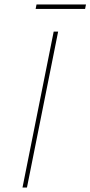

<svg xmlns="http://www.w3.org/2000/svg" viewBox="-20 -842 406 862"><path d="M81 0 221 -700H241L101 0ZM140 -802 144 -822H366L362 -802Z"/></svg>

Font: Montserrat Thin Thin
Style: Italic
Weight: 250
Italic angle: -11.3°
Version: Version 9.000